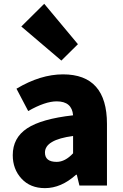

<svg xmlns="http://www.w3.org/2000/svg" viewBox="-20 -973 645 1007"><path d="M215.8 13.7Q138.7 13.7 92.8 -36.1Q46.9 -85.9 46.9 -159.2Q46.9 -250 122.1 -299.8Q197.3 -349.6 363.3 -368.2Q357.4 -441.4 277.3 -441.4Q216.8 -441.4 127.9 -390.6L66.4 -507.8Q192.4 -583 310.5 -583Q541 -583 541 -323.2V0H396.5L382.8 -56.6H378.9Q300.8 13.7 215.8 13.7ZM277.3 -124Q321.3 -124 363.3 -168.9V-259.8Q215.8 -240.2 215.8 -172.9Q215.8 -124 277.3 -124ZM301.8 -655.3 91.8 -834 211.9 -953.1 388.7 -741.2Z"/></svg>

Font: Gen Shin Gothic Heavy
Style: Bold
Weight: 900
Designer: [Source Han Sans]
Ryoko NISHIZUKA  (kana & ideographs); Paul D. Hunt (Latin, Greek & Cyrillic); Wenlong ZHANG  (bopomofo
Version: Version 1.002.20150607